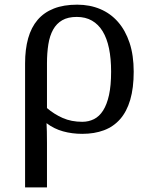

<svg xmlns="http://www.w3.org/2000/svg" viewBox="-20 -566 650 826"><path d="M555.2 -257.8Q555.2 -187.5 540.3 -136.7Q525.4 -85.9 496.8 -53.5Q468.3 -21 427.2 -5.6Q386.2 9.8 334 9.8Q289.6 9.8 251 -1Q212.4 -11.7 180.2 -36.1Q181.2 -22.5 181.6 -0.2Q182.1 22 182.1 48.8V240.2H87.9V-293Q87.9 -354 101.1 -401.1Q114.3 -448.2 141.8 -480.5Q169.4 -512.7 211.7 -529.3Q253.9 -545.9 312 -545.9Q366.2 -545.9 410.9 -527.1Q455.6 -508.3 487.5 -471.9Q519.5 -435.5 537.4 -381.8Q555.2 -328.1 555.2 -257.8ZM458 -257.8Q458 -314 449 -357.7Q439.9 -401.4 421.6 -431.4Q403.3 -461.4 375.5 -477.3Q347.7 -493.2 310.1 -493.2Q272.5 -493.2 247.8 -479Q223.1 -464.8 208.5 -438.5Q193.8 -412.1 188 -375.2Q182.1 -338.4 182.1 -293V-101.1Q212.9 -74.7 250 -58.3Q287.1 -42 334 -42Q361.3 -42 384.3 -53.5Q407.2 -64.9 423.6 -90.6Q439.9 -116.2 449 -157.2Q458 -198.2 458 -257.8Z"/></svg>

Font: Droid Serif
Style: Regular
Weight: 400
Designer: Monotype Design team
Foundry: Monotype Imaging Inc.
Version: Version 1.03